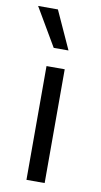

<svg xmlns="http://www.w3.org/2000/svg" viewBox="-86 -791 439 831"><g transform="rotate(10 133.0 -375.0)"><path d="M99 -750 175 -583H110L12 -750ZM173 -500V0H93V-500Z"/></g></svg>

Font: Elaine Sans
Style: Regular
Weight: 400
Designer: Wei Huang
Foundry: Wei Huang
Version: Version 2.001;December 24, 2019;FontCreator 12.0.0.2547 64-b